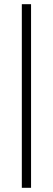

<svg xmlns="http://www.w3.org/2000/svg" viewBox="-20 -651 252 915"><path d="M84 244V-631H128V244Z"/></svg>

Font: Alumni Sans Light
Style: Regular
Weight: 300
Version: Version 1.018